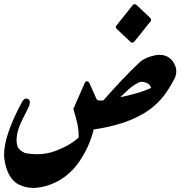

<svg xmlns="http://www.w3.org/2000/svg" viewBox="-25 -899 927 918"><path d="M354.5 -127Q299.8 -47.4 214.4 -16.1Q170.4 -0.5 133.3 -0.5Q98.6 -0.5 67.4 -15.6V-15.1Q36.6 -30.3 18.6 -63.7Q0.5 -97.2 -4.9 -145.5Q-5.4 -148.9 -5.4 -153.3Q-5.4 -157.7 -5.4 -161.1Q-5.4 -207.5 17.1 -272.2Q39.6 -336.9 81.1 -413.1Q89.8 -427.7 100.6 -427.7Q101.6 -427.7 103.5 -427.5Q105.5 -427.2 108.4 -426.3Q117.7 -421.4 117.7 -409.7Q117.7 -405.8 116.7 -401.4Q115.7 -397 113.8 -391.1Q107.9 -378.4 100.3 -363.5Q92.8 -348.6 84 -331.1Q75.7 -314.9 69.1 -298.3Q62.5 -281.7 58.6 -264.6Q54.2 -247.6 54.2 -230.5Q54.2 -216.8 57.1 -205.1Q62.5 -181.2 95.2 -167Q126.5 -161.6 151.4 -161.6Q200.2 -161.6 242.2 -178.2Q275.9 -190.9 302.5 -206.3Q329.1 -221.7 351.1 -241.7V-245.1Q351.1 -263.2 349.4 -278.8Q347.7 -294.4 344.7 -308.6V-308.1Q340.8 -325.2 335.7 -343.8Q330.6 -362.3 325.7 -378.4L380.4 -502.9Q383.3 -510.3 390.6 -510.3Q397.9 -510.3 401.9 -502.9L436 -426.8Q439 -418 454.1 -418Q461.4 -418 469.7 -419.4Q511.2 -466.8 554.9 -513.4Q598.6 -560.1 643.1 -601.6Q668.9 -625 716.8 -634.8Q726.1 -636.7 738.3 -636.7Q774.9 -636.7 797.9 -609.9Q817.9 -585.4 817.9 -558.1Q817.9 -538.1 808.1 -520.5V-521Q796.9 -499.5 785.6 -481.2Q774.4 -462.9 762.2 -446.3Q742.2 -419.4 716.8 -396.7Q691.4 -374 660.2 -355.5Q630.9 -338.4 598.4 -325Q565.9 -311.5 533.7 -303.2Q503.9 -294.9 476.3 -289.3Q448.7 -283.7 422.9 -279.8Q403.3 -198.7 354.5 -127ZM693.8 -487.8Q690.4 -494.1 684.1 -498.3Q677.7 -502.4 668.5 -505.4Q659.7 -507.8 653.8 -507.8Q642.1 -507.8 633.3 -502Q609.4 -489.3 589.6 -471.4Q569.8 -453.6 549.8 -434.1Q589.8 -442.4 627.7 -453.1Q665.5 -463.9 697.8 -479Q697.3 -480.5 696.3 -482.2Q695.3 -483.9 693.8 -487.8ZM693.8 -813Q696.8 -809.6 697.3 -805.4Q697.8 -801.3 695.3 -797.4Q675.3 -772.5 655.8 -748Q636.2 -723.6 616.7 -699.2Q613.3 -695.3 608.4 -695.1Q603.5 -694.8 599.6 -698.2L532.7 -761.2Q529.3 -764.6 528.8 -768.8Q528.3 -772.9 531.2 -776.4Q542.5 -790.5 553.5 -804.4Q564.5 -818.4 575.7 -832Q584 -842.8 592.5 -853Q601.1 -863.3 609.4 -874.5Q612.8 -878.4 617.9 -878.9Q623 -879.4 627 -876Z"/></svg>

Font: Aref Ruqaa
Style: Bold
Weight: 700
Designer: Abdullah Aref
Version: Version 1.002